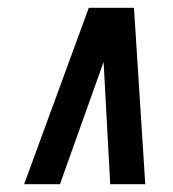

<svg xmlns="http://www.w3.org/2000/svg" viewBox="-20 -723 443 493"><path d="M42 -250 208 -703H324L353 -250H263L246 -564L134 -250Z"/></svg>

Font: Georama Condensed
Style: Bold Italic
Weight: 700
Width: 3
Italic angle: -9°
Designer: Jean-Baptiste Levee
Foundry: Production Type
Version: Version 1.000